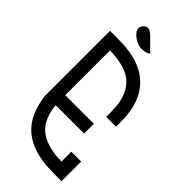

<svg xmlns="http://www.w3.org/2000/svg" viewBox="-270 -925 983 983"><g transform="rotate(45 221.0 -434.0)"><path d="M405.3 -0.5Q343.3 -0.5 309.1 -2Q228 -5.9 166.5 -36.1Q71.8 -85 45.9 -198.2L43.9 -207.5Q36.6 -236.8 36.6 -254.9V-720.7L107.4 -720.2Q299.3 -718.8 368.7 -595.2Q405.3 -529.3 405.3 -431.2V-395.5H334V-431.2Q334 -576.2 242.7 -622.1Q189 -648.4 107.4 -649.4V-325.7H314.5V-254.9H108.9Q118.7 -140.1 199.2 -99.6Q252.4 -72.8 334 -71.8V-143.1H405.3ZM214.8 -769.5Q180.7 -769.5 147.5 -799.8Q129.4 -818.4 129.4 -833Q129.9 -846.7 140.4 -857.2Q150.9 -867.7 157.7 -868.2H165Q179.2 -868.2 197.8 -850.1L264.2 -783.7Q249.5 -769.5 214.8 -769.5Z"/></g></svg>

Font: Greenwashing Machine
Style: Regular
Weight: 400
Designer: Tup Wanders
Foundry: Free font, DO NOT SELL
Version: Version 1.00;August 10, 2023;FontCreator 11.5.0.2430 64-bit